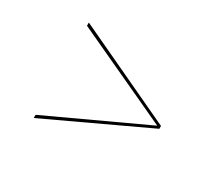

<svg xmlns="http://www.w3.org/2000/svg" viewBox="-88 -711 772 702"><g transform="rotate(30 298.0 -360.5)"><path d="M111 -548.5V-562L528.5 -366.5V-354.5L111 -159V-172.5L515 -360V-361Z"/></g></svg>

Font: Hepta Slab ExtraLight Thin
Style: Regular
Weight: 250
Version: Version 1.102